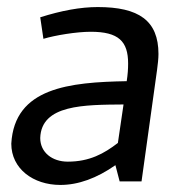

<svg xmlns="http://www.w3.org/2000/svg" viewBox="-20 -514 520 544"><path d="M330 -218 314 -109C275 -79 234 -56 172 -56C128 -56 94 -82 94 -123C97 -218 219 -217 330 -218ZM257 -494C208 -494 154 -484 94 -465L103 -404C136 -414 197 -424 237 -424C316 -424 343 -397 343 -334C343 -319 342 -303 339 -284C177 -281 21 -266 12 -107C12 -36 74 10 151 10C202 10 254 -9 307 -46L319 0H381L425 -316C427 -332 429 -347 429 -361C429 -456 373 -494 257 -494Z"/></svg>

Font: Cantarell
Style: Oblique
Weight: 400
Italic angle: -8°
Designer: Dave Crossland
Version: Version 0.024